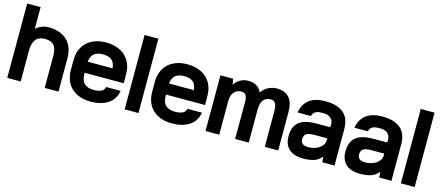

<svg xmlns="http://www.w3.org/2000/svg" viewBox="-55 -1317 4798 2085"><g transform="rotate(15 2344.5 -274.5)"><path d="M203 -700V-457Q232 -482 268 -496.5Q304 -511 350 -511Q417 -511 469 -491.5Q521 -472 556.5 -436.5Q592 -401 610 -350.5Q628 -300 628 -237V136H473V-225Q473 -304 442 -341.5Q411 -379 342 -379Q272 -379 238.5 -339Q205 -299 203 -224V136H52V-700Z M1278 -46Q1260 55 1183.5 103Q1107 151 993 151Q924 151 869.5 132Q815 113 776.5 77Q738 41 717.5 -10Q697 -61 697 -124V-238Q697 -301 717.5 -351.5Q738 -402 776 -438Q814 -474 868.5 -493.5Q923 -513 992 -513Q1060 -513 1115 -493.5Q1170 -474 1208.5 -438Q1247 -402 1267.5 -351.5Q1288 -301 1288 -238V-216Q1289 -206 1289 -196.5Q1289 -187 1289 -177V-135H849Q849 -49 886 -14.5Q923 20 993 20Q1039 20 1073 6Q1107 -8 1115 -46ZM992 -380Q929 -380 893.5 -353Q858 -326 850 -260H1130Q1123 -326 1088.5 -353Q1054 -380 992 -380Z M1372 136V-700H1527V136Z M2192 -46Q2174 55 2097.5 103Q2021 151 1907 151Q1838 151 1783.5 132Q1729 113 1690.5 77Q1652 41 1631.5 -10Q1611 -61 1611 -124V-238Q1611 -301 1631.5 -351.5Q1652 -402 1690 -438Q1728 -474 1782.5 -493.5Q1837 -513 1906 -513Q1974 -513 2029 -493.5Q2084 -474 2122.5 -438Q2161 -402 2181.5 -351.5Q2202 -301 2202 -238V-216Q2203 -206 2203 -196.5Q2203 -187 2203 -177V-135H1763Q1763 -49 1800 -14.5Q1837 20 1907 20Q1953 20 1987 6Q2021 -8 2029 -46ZM1906 -380Q1843 -380 1807.5 -353Q1772 -326 1764 -260H2044Q2037 -326 2002.5 -353Q1968 -380 1906 -380Z M2435 -424Q2444 -439 2458 -454.5Q2472 -470 2491 -482.5Q2510 -495 2533.5 -503Q2557 -511 2586 -511Q2648 -511 2684.5 -488Q2721 -465 2741 -420Q2754 -441 2772.5 -457.5Q2791 -474 2813.5 -486Q2836 -498 2861 -504.5Q2886 -511 2910 -511Q3098 -511 3098 -293V136H2947V-263Q2947 -324 2931 -351.5Q2915 -379 2874 -379Q2826 -379 2797.5 -346Q2769 -313 2767 -242V136H2614V-281Q2614 -329 2599 -354Q2584 -379 2548 -379Q2525 -379 2505 -371Q2485 -363 2469 -346Q2453 -329 2444 -303Q2435 -277 2435 -242V136H2281V-490H2424Z M3166 -42Q3166 -94 3180 -133.5Q3194 -173 3224.5 -200Q3255 -227 3304.5 -240.5Q3354 -254 3426 -254H3579V-296Q3579 -330 3550 -356.5Q3521 -383 3467 -383Q3443 -383 3423 -381Q3403 -379 3387.5 -372Q3372 -365 3360.5 -352Q3349 -339 3343 -317H3194Q3207 -409 3275 -462.5Q3343 -516 3468 -513Q3596 -511 3663.5 -452Q3731 -393 3731 -272V136H3594L3588 74Q3548 121 3497 136Q3446 151 3379 151Q3333 151 3294 140Q3255 129 3226.5 105.5Q3198 82 3182 45.5Q3166 9 3166 -42ZM3413 17Q3433 16 3461.5 9.5Q3490 3 3516 -12Q3542 -27 3560.5 -51.5Q3579 -76 3579 -113V-129H3434Q3369 -129 3343 -111Q3317 -93 3317 -47Q3317 -26 3326.5 -13Q3336 0 3350.5 7Q3365 14 3381.5 16Q3398 18 3413 17Z M3806 -42Q3806 -94 3820 -133.5Q3834 -173 3864.5 -200Q3895 -227 3944.5 -240.5Q3994 -254 4066 -254H4219V-296Q4219 -330 4190 -356.5Q4161 -383 4107 -383Q4083 -383 4063 -381Q4043 -379 4027.5 -372Q4012 -365 4000.5 -352Q3989 -339 3983 -317H3834Q3847 -409 3915 -462.5Q3983 -516 4108 -513Q4236 -511 4303.5 -452Q4371 -393 4371 -272V136H4234L4228 74Q4188 121 4137 136Q4086 151 4019 151Q3973 151 3934 140Q3895 129 3866.5 105.5Q3838 82 3822 45.5Q3806 9 3806 -42ZM4053 17Q4073 16 4101.5 9.5Q4130 3 4156 -12Q4182 -27 4200.5 -51.5Q4219 -76 4219 -113V-129H4074Q4009 -129 3983 -111Q3957 -93 3957 -47Q3957 -26 3966.5 -13Q3976 0 3990.5 7Q4005 14 4021.5 16Q4038 18 4053 17Z M4477 136V-700H4632V136Z"/></g></svg>

Font: Cafe24 Ohsquare
Style: Bold
Weight: 700
Designer: Cafe24 thkim, hmlim, mnelim, nhlee, sslee, sskim, smlim, yjkim, sdjeong, hskwak & 4IRTF
Foundry: Cafe24
Version: Version 1.000